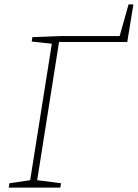

<svg xmlns="http://www.w3.org/2000/svg" viewBox="-20 -858 630 878"><path d="M259 -20 256 0H20L23 -20L118 -34L217 -658L125 -668L128 -688L254 -693H527L568 -838H590L562 -666H250L150 -34Z"/></svg>

Font: Bitter ExtraLight
Style: Italic
Weight: 200
Italic angle: -9°
Designer: Sol Matas, and Bitter project Authors
Foundry: Sol Matas
Version: Version 2.001